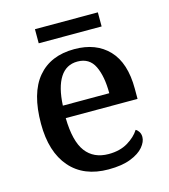

<svg xmlns="http://www.w3.org/2000/svg" viewBox="-104 -761 753 855"><g transform="rotate(-15 272.5 -334.0)"><path d="M292 10Q178 10 115.5 -62Q53 -134 53 -264Q53 -405 112.5 -476Q172 -547 282 -547Q382 -547 439.5 -486.5Q497 -426 497 -307V-260H166Q168 -153 204.5 -104.5Q241 -56 310 -56Q362 -56 398.5 -78Q435 -100 453 -129Q461 -125 467.5 -115Q474 -105 474 -91Q474 -69 454.5 -45.5Q435 -22 394.5 -6Q354 10 292 10ZM382 -317Q382 -395 359 -442.5Q336 -490 281 -490Q229 -490 200.5 -445.5Q172 -401 168 -317ZM136 -613V-678H426V-613Z"/></g></svg>

Font: Noto Serif Hentaigana Medium
Style: Regular
Weight: 500
Designer: Kazuhiro Yamada
Foundry: nipponia
Version: Version 1.000; ttfautohint (v1.8.4.7-5d5b)